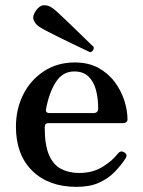

<svg xmlns="http://www.w3.org/2000/svg" viewBox="-20 -715 555 747"><path d="M278 12Q169 12 105.5 -50.5Q42 -113 42 -222Q42 -291 70.5 -347.5Q99 -404 151 -438Q203 -472 271 -472Q324 -472 362.5 -451Q401 -430 426 -396.5Q451 -363 463.5 -324.5Q476 -286 476 -251Q476 -236 457 -236H168Q154 -236 154 -220Q154 -151 170.5 -112.5Q187 -74 217.5 -58Q248 -42 288 -42Q340 -42 378.5 -65.5Q417 -89 439 -118Q450 -131 464 -122Q478 -113 468 -98Q451 -72 426.5 -46.5Q402 -21 366 -4.5Q330 12 278 12ZM174 -275H343Q362 -275 362 -293Q362 -332 353.5 -364.5Q345 -397 324.5 -417Q304 -437 269 -437Q224 -437 197.5 -396Q171 -355 159 -290Q158 -284 160 -280Q164 -275 174 -275ZM330 -512Q326 -514 307 -523Q288 -532 261 -545Q234 -558 206.5 -571.5Q179 -585 158.5 -596Q138 -607 131 -612Q117 -622 111 -637.5Q105 -653 120 -674Q134 -694 151 -694.5Q168 -695 182 -685Q189 -681 206.5 -665Q224 -649 246 -627.5Q268 -606 289.5 -585.5Q311 -565 326 -550Q341 -535 344 -533Q346 -526 342 -519.5Q338 -513 330 -512Z"/></svg>

Font: Zen Old Mincho
Style: Bold
Weight: 700
Designer: Yoshimichi Ohira
Foundry: Positype
Version: Version 1.500